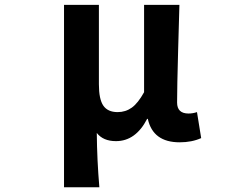

<svg xmlns="http://www.w3.org/2000/svg" viewBox="-20 -580 1040 801"><path d="M247.1 201.2V-559.6H392.6V-228.5Q392.6 -166 411.1 -139.2Q429.7 -112.3 470.7 -112.3Q503.9 -112.3 529.8 -130.9Q555.7 -149.4 581.1 -195.3V-559.6H728.5Q727.5 -524.4 723.1 -369.1Q718.8 -213.9 718.8 -152.3Q718.8 -106.4 766.6 -106.4Q784.2 -106.4 801.8 -112.3L819.3 -3.9Q780.3 13.7 729.5 13.7Q618.2 13.7 596.7 -84H593.8Q545.9 8.8 463.9 8.8Q410.2 8.8 383.8 -25.4Q384.8 87.9 394.5 201.2Z"/></svg>

Font: GenEi Gothic M Regular
Style: Bold
Weight: 700
Designer: o_tamon (Modified); [Source Han Sans]
Ryoko NISHIZUKA  (kana & ideographs); Paul D. Hunt (Latin, Greek & Cyrillic); Wenl
Version: Version 1.1a;Original Version 1.004